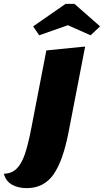

<svg xmlns="http://www.w3.org/2000/svg" viewBox="-137 -770 536 990"><path d="M1 200Q-44 200 -75.5 182Q-107 164 -117 126Q-78 125 -52.5 101Q-27 77 -9.5 27Q8 -23 25 -112L102 -510L302 -530L217 -91Q188 60 138.5 130Q89 200 1 200ZM65 -588 34 -634 201 -750H247L379 -634L330 -588L213 -640Z"/></svg>

Font: Sansita ExtraBold Italic
Style: Regular
Weight: 800
Italic angle: -11°
Designer: Pablo Cosgaya
Foundry: Omnibus-Type
Version: Version 1.006